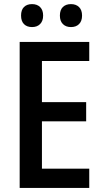

<svg xmlns="http://www.w3.org/2000/svg" viewBox="-20 -919 504 939"><path d="M416.5 -94.2V0H76.2V-713.9H416.5V-620.6H185.1V-419.4H401.4V-325.7H185.1V-94.2ZM327.1 -786.6Q302.2 -786.6 287.6 -801.3Q272.9 -815.9 272.9 -842.8Q272.9 -870.6 287.6 -884.8Q302.2 -898.9 327.1 -898.9Q351.6 -898.9 366.5 -884.5Q381.3 -870.1 381.3 -842.8Q381.3 -815.9 366.7 -801.3Q352.1 -786.6 327.1 -786.6ZM136.7 -786.6Q111.8 -786.6 97.4 -801Q83 -815.4 83 -842.8Q83 -870.6 97.4 -884.8Q111.8 -898.9 136.7 -898.9Q161.6 -898.9 176.3 -884.3Q190.9 -869.6 190.9 -842.8Q190.9 -816.4 176.3 -801.5Q161.6 -786.6 136.7 -786.6Z"/></svg>

Font: Open Sans
Style: Regular
Weight: 600
Width: 3
Foundry: Ascender Corporation
Version: Version 1.000